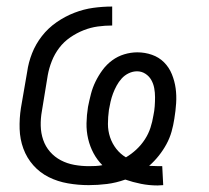

<svg xmlns="http://www.w3.org/2000/svg" viewBox="-20 -558 640 587"><path d="M462 9Q436 9 411 4Q386 -1 363 -9Q335 1 307 4.5Q279 8 251 8Q219 8 187.5 2.5Q156 -3 129 -16.5Q102 -30 82 -52.5Q62 -75 51.5 -103.5Q41 -132 40 -164Q39 -196 44 -228L63 -338Q67 -367 78 -395Q89 -423 108 -447.5Q127 -472 153 -490Q179 -508 207.5 -519Q236 -530 265 -534Q294 -538 323 -538V-480Q301 -480 279 -477Q257 -474 235.5 -465.5Q214 -457 194.5 -443.5Q175 -430 161 -411.5Q147 -393 138.5 -371.5Q130 -350 126 -328L108 -218Q104 -196 104.5 -173.5Q105 -151 112 -130.5Q119 -110 133 -94Q147 -78 166 -68Q185 -58 207 -54Q229 -50 252 -50Q262 -50 272.5 -50.5Q283 -51 293 -53Q277 -69 266 -89.5Q255 -110 249.5 -133.5Q244 -157 244.5 -181.5Q245 -206 249 -231Q253 -251 258 -270.5Q263 -290 272 -308.5Q281 -327 293.5 -344Q306 -361 323 -373.5Q340 -386 360 -392Q380 -398 400 -398Q423 -398 444.5 -390.5Q466 -383 481.5 -367.5Q497 -352 505.5 -331Q514 -310 517 -288Q520 -266 518.5 -242.5Q517 -219 513 -195Q510 -175 504.5 -155.5Q499 -136 489 -117.5Q479 -99 465.5 -82Q452 -65 436 -51Q443 -51 450 -50.5Q457 -50 464 -50Q467 -50 470 -50Q473 -50 476 -50L479 8Q475 8 470.5 8.5Q466 9 462 9ZM365 -77Q382 -87 397 -101Q412 -115 423 -132Q434 -149 440 -167.5Q446 -186 449 -205Q452 -219 453 -233Q454 -247 454 -261Q454 -275 451.5 -288.5Q449 -302 442.5 -313.5Q436 -325 424.5 -332.5Q413 -340 399 -340Q386 -340 373.5 -334Q361 -328 352 -318Q343 -308 336.5 -296Q330 -284 325.5 -272Q321 -260 318 -247Q315 -234 313 -222Q310 -200 310 -179Q310 -158 316.5 -138.5Q323 -119 335.5 -103Q348 -87 365 -77Z"/></svg>

Font: Iosevka Curly Slab LtExObl
Style: Regular
Weight: 300
Width: 7
Italic angle: -9°
Monospace: yes
Designer: Belleve Invis
Foundry: Belleve Invis
Version: Version 11.1.0; ttfautohint (v1.8.3)